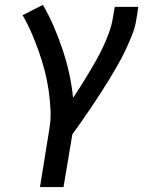

<svg xmlns="http://www.w3.org/2000/svg" viewBox="-20 -548 640 783"><path d="M143 215 180 -14Q188 -57 186 -99Q184 -141 178 -182Q172 -223 161.5 -262.5Q151 -302 137.5 -340Q124 -378 108 -415Q92 -452 72 -486L155 -528Q180 -485 199.5 -439.5Q219 -394 235 -346.5Q251 -299 262 -249.5Q273 -200 278 -149Q295 -174 311 -199.5Q327 -225 342.5 -251Q358 -277 373 -303.5Q388 -330 400.5 -357Q413 -384 423.5 -412Q434 -440 439 -468L448 -520H544L536 -468Q531 -436 518.5 -405Q506 -374 492 -344Q478 -314 461 -284.5Q444 -255 426.5 -226Q409 -197 390.5 -168.5Q372 -140 353 -111.5Q334 -83 314.5 -55.5Q295 -28 275 0L239 215Z"/></svg>

Font: Iosevka SS04 Md Ex Obl
Style: Regular
Weight: 500
Width: 7
Italic angle: -9°
Monospace: yes
Designer: Belleve Invis
Foundry: Belleve Invis
Version: Version 19.0.0; ttfautohint (v1.8.4)